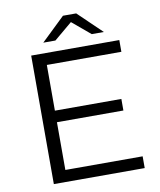

<svg xmlns="http://www.w3.org/2000/svg" viewBox="-95 -956 858 1030"><g transform="rotate(-10 334.5 -440.5)"><path d="M188 -64H609V0H114V-700H594V-636H188V-387H550V-324H188ZM190 -757 319 -881H391L520 -757H454L355 -840L256 -757Z"/></g></svg>

Font: Belfius21
Style: Regular
Weight: 400
Designer: Montserrat's base design by Julieta Ulanovsky, modified by Coast SPRL for Belfius Bank NV.
Foundry: Montserrat's base design by Julieta Ulanovsky, modified by Coast SPRL for Belfius Bank NV.
Version: Version 2.000;FEAKit 1.0